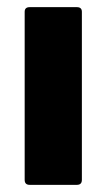

<svg xmlns="http://www.w3.org/2000/svg" viewBox="-20 -517 298 537"><path d="M63 0Q49 0 49 -14V-484Q49 -497 63 -497H195Q209 -497 209 -484V-14Q209 0 195 0Z"/></svg>

Font: Sofia Sans Black
Style: Regular
Weight: 900
Designer: Botio Nikoltchev, Ani Petrova
Foundry: lettersoup
Version: Version 4.100; ttfautohint (v1.8.3)